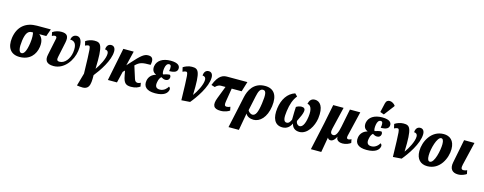

<svg xmlns="http://www.w3.org/2000/svg" viewBox="-32 -1813 7615 3021"><g transform="rotate(15 3775.0 -302.0)"><path d="M234 10C400 10 486 -98 504 -226C518 -328 487 -381 442 -417H557L599 -536H372C200 -536 71 -446 43 -250C21 -90 88 10 234 10ZM249 -56C204 -56 192 -131 208 -250C226 -376 263 -417 321 -417H341C348 -385 354 -331 342 -246C322 -108 289 -56 249 -56Z M787 10C962 10 1081 -163 1103 -319C1127 -490 1077 -544 1023 -544C972 -544 944 -510 934 -461C1006 -461 1052 -417 1033 -279C1017 -170 947 -80 862 -80C813 -80 814 -110 823 -154L874 -396C897 -506 861 -543 770 -543C728 -543 674 -531 629 -500L641 -441C663 -453 676 -456 689 -456C716 -456 720 -434 716 -416L658 -138C640 -52 667 10 787 10Z M1271 215C1421 234 1439 155 1435 -15C1515 -114 1651 -311 1651 -459C1651 -519 1621 -545 1583 -545C1532 -545 1507 -506 1505 -453C1535 -453 1560 -438 1560 -395C1560 -315 1490 -188 1441 -122H1439C1452 -516 1414 -543 1308 -543C1255 -543 1200 -520 1168 -498L1184 -429C1203 -440 1227 -446 1237 -446C1272 -446 1272 -426 1283 1L1224 209Z M1672 0H1820L1864 -184L1894 -213L1909 -134C1930 -18 1966 10 2049 10C2123 10 2165 -11 2195 -33L2184 -92C2167 -83 2151 -77 2138 -77C2107 -77 2091 -91 2080 -125L2015 -329L2017 -331C2085 -396 2125 -404 2260 -404C2277 -483 2266 -539 2189 -539C2122 -539 2079 -507 1934 -345L1892 -298L1949 -536H1780Z M2441 10C2588 10 2640 -47 2650 -102C2654 -127 2641 -141 2628 -148C2612 -118 2568 -65 2499 -65C2438 -65 2416 -99 2429 -168C2438 -222 2459 -249 2474 -261C2493 -249 2517 -236 2545 -236C2583 -236 2603 -257 2608 -286C2611 -303 2607 -321 2593 -332C2560 -332 2510 -317 2487 -309C2475 -325 2472 -363 2480 -411C2489 -462 2509 -489 2541 -489C2574 -489 2580 -454 2567 -385C2666 -385 2693 -414 2700 -451C2708 -500 2678 -549 2551 -549C2421 -549 2335 -493 2319 -401C2309 -339 2334 -296 2380 -279L2379 -274C2319 -258 2272 -213 2261 -148C2244 -50 2301 10 2441 10Z M2756 -498 2772 -429C2791 -440 2815 -446 2825 -446C2860 -446 2860 -426 2871 9L3011 -1C3089 -94 3239 -304 3239 -459C3239 -519 3209 -545 3171 -545C3120 -545 3095 -506 3093 -453C3123 -453 3148 -438 3148 -395C3148 -315 3078 -188 3029 -122H3027C3040 -516 3002 -543 2896 -543C2843 -543 2788 -520 2756 -498Z M3509 10C3581 10 3635 -18 3655 -33L3643 -92C3623 -83 3607 -77 3587 -77C3546 -77 3546 -105 3554 -160L3589 -373H3751L3801 -536H3474C3411 -536 3333 -521 3266 -346L3324 -328C3361 -365 3388 -373 3417 -373H3488L3411 -174C3361 -46 3392 10 3509 10Z M3809 -295 3766 -94 3697 225H3866L3916 -54H3917C3934 -12 3989 12 4045 12C4148 12 4249 -81 4275 -268C4301 -455 4230 -550 4087 -550C3899 -550 3832 -402 3809 -295ZM4006 -61C3980 -61 3943 -90 3934 -114L3985 -353C4003 -436 4023 -483 4071 -483C4125 -483 4131 -420 4110 -270C4089 -121 4061 -61 4006 -61Z M4362 -262C4340 -101 4387 10 4515 10C4590 10 4635 -33 4663 -93C4673 -33 4716 10 4791 10C4923 10 5008 -146 5026 -272C5053 -470 4982 -544 4901 -544C4842 -544 4813 -505 4802 -451C4850 -445 4891 -398 4871 -256C4852 -120 4811 -79 4773 -79C4744 -79 4715 -106 4713 -148C4759 -242 4772 -272 4780 -311C4792 -366 4765 -383 4725 -383C4696 -383 4663 -371 4639 -356C4637 -317 4633 -240 4633 -148C4618 -113 4599 -79 4562 -79C4506 -79 4503 -151 4517 -256C4533 -368 4559 -450 4615 -519L4574 -560C4455 -521 4383 -410 4362 -262Z M5039 225H5208L5251 -19H5253C5262 1 5275 10 5302 10C5341 10 5377 -36 5392 -72H5393C5390 -8 5449 10 5493 10C5553 10 5595 -12 5627 -33L5616 -92C5603 -85 5585 -77 5570 -77C5548 -77 5534 -87 5543 -127L5640 -536H5471L5412 -240C5394 -150 5367 -80 5324 -80C5275 -80 5268 -119 5283 -180L5368 -536H5199L5137 -225Z M6006 -600 6133 -767 6134 -779C6090 -836 5996 -857 5977 -772L5943 -623ZM5887 10C6034 10 6086 -47 6096 -102C6100 -127 6087 -141 6074 -148C6058 -118 6014 -65 5945 -65C5884 -65 5862 -99 5875 -168C5884 -222 5905 -249 5920 -261C5939 -249 5963 -236 5991 -236C6029 -236 6049 -257 6054 -286C6057 -303 6053 -321 6039 -332C6006 -332 5956 -317 5933 -309C5921 -325 5918 -363 5926 -411C5935 -462 5955 -489 5987 -489C6020 -489 6026 -454 6013 -385C6112 -385 6139 -414 6146 -451C6154 -500 6124 -549 5997 -549C5867 -549 5781 -493 5765 -401C5755 -339 5780 -296 5826 -279L5825 -274C5765 -258 5718 -213 5707 -148C5690 -50 5747 10 5887 10Z M6202 -498 6218 -429C6237 -440 6261 -446 6271 -446C6306 -446 6306 -426 6317 9L6457 -1C6535 -94 6685 -304 6685 -459C6685 -519 6655 -545 6617 -545C6566 -545 6541 -506 6539 -453C6569 -453 6594 -438 6594 -395C6594 -315 6524 -188 6475 -122H6473C6486 -516 6448 -543 6342 -543C6289 -543 6234 -520 6202 -498Z M6875 10C7082 10 7176 -201 7176 -348C7176 -488 7097 -546 6999 -546C6795 -546 6695 -342 6695 -189C6695 -56 6768 10 6875 10ZM6898 -69C6871 -69 6855 -96 6855 -158C6855 -271 6911 -473 6976 -473C7002 -473 7018 -447 7018 -386C7018 -287 6972 -69 6898 -69Z M7376 10C7438 10 7492 -18 7512 -33L7500 -92C7480 -83 7464 -77 7444 -77C7403 -77 7399 -105 7411 -160L7500 -536H7331L7255 -153C7234 -47 7281 10 7376 10Z"/></g></svg>

Font: Noto Serif ExtraCondensed Black
Style: Italic
Weight: 900
Width: 2
Italic angle: -12°
Designer: Monotype Design Team
Foundry: Monotype Imaging Inc.
Version: Version 2.014